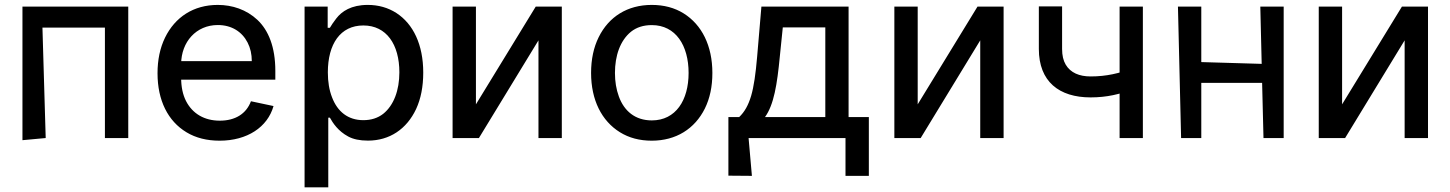

<svg xmlns="http://www.w3.org/2000/svg" viewBox="-20 -573 6021 797"><path d="M169.7 0 156.2 -458.5H415.5V0H512.4V-545.5H73.2V8.9Z M891.7 11C1006.4 11 1090.9 -45.5 1115.4 -132.8L1021.7 -152.7C1002.1 -100.1 956 -72.1 892.4 -72.1C828.5 -72.1 779.1 -100.9 752.1 -153.8C738.6 -180.4 731.9 -212.7 731.9 -250.7V-307.9C732.6 -399.1 794.4 -469.1 884.2 -469.1C941.4 -469.1 984.7 -441.4 1007.8 -396.3C1019.5 -373.6 1025.2 -348 1025.2 -319.2H693.9V-242.2H1122.9V-278.8C1122.9 -378.6 1094.1 -447.4 1048.7 -490.4C1002.8 -533.4 943.9 -552.6 883.9 -552.6C783.4 -552.6 706.7 -502.1 665.1 -416.9C644.2 -373.9 633.9 -324.6 633.9 -268.8C633.9 -156.2 677.2 -70 754.3 -23.8C792.6 -0.7 838.4 11 891.7 11Z M1342.7 204.5V-84.5H1349.4C1361.9 -62.1 1383.5 -28.8 1425.4 -6.4C1446.4 5 1473.7 10.7 1507.5 10.7C1596.6 10.7 1668 -36.6 1707.4 -120.7C1726.9 -163 1736.9 -213.1 1736.9 -271.7C1736.9 -388.1 1695 -473.7 1625.7 -518.8C1590.9 -541.2 1551.1 -552.6 1506.4 -552.6C1437.9 -552.6 1398.4 -525.9 1375.7 -496.1C1364.3 -481.2 1355.5 -468.4 1349.4 -457.7H1340.2V-545.5H1244.3V204.5ZM1340.9 -272.7C1340.9 -390.3 1392.8 -467.3 1488.3 -467.3C1584.2 -467.3 1637.8 -388.5 1637.8 -272.7C1637.8 -198.5 1614.7 -135.7 1570.7 -100.5C1548.3 -83.1 1521 -74.2 1488.3 -74.2C1424.7 -74.2 1381 -109.4 1358.3 -169C1346.6 -198.9 1340.9 -233.3 1340.9 -272.7Z M1955.6 -545.5H1858.7V0H1968L2215.2 -405.5V0H2312.1V-545.5H2203.8L1955.6 -139.9Z M2685.4 11C2786.6 11 2864 -38.4 2905.9 -122.5C2926.8 -164.8 2937.1 -213.8 2937.1 -270.2C2937.1 -383.5 2893.1 -470.5 2817.8 -517.4C2780.2 -540.8 2736.2 -552.6 2685.4 -552.6C2584.5 -552.6 2507.1 -503.6 2465.2 -418.7C2444.2 -376.4 2433.6 -326.7 2433.6 -270.2C2433.6 -157.7 2477.6 -71 2553.3 -24.1C2590.9 -0.7 2634.9 11 2685.4 11ZM2685.7 -73.2C2616.1 -73.2 2570.7 -112.6 2549 -172.2C2538 -202.1 2532.7 -234.7 2532.7 -270.2C2532.7 -341.3 2554 -404.5 2599.4 -441.4C2622.2 -459.5 2650.9 -468.8 2685.7 -468.8C2785.2 -468.8 2838.4 -383.9 2838.4 -270.2C2838.4 -157 2785.2 -73.2 2685.7 -73.2Z M3101.2 157 3087.4 0H3489.7V157H3586.6V-87H3502.5V-545.5H3140.6L3122.9 -337.7C3116.8 -266.3 3109.4 -214.1 3098 -175.1C3086.3 -136 3071 -108.7 3048.3 -87H3003.6V156.2ZM3155.5 -87C3192.5 -138.1 3206 -223 3217 -337.7L3229.4 -459.2H3405.9V-87Z M3789.4 -545.5H3692.5V0H3801.8L4049 -405.5V0H4146V-545.5H4037.6L3789.4 -139.9Z M4627.5 -545.5V0H4724.1V-545.5ZM4683.2 -289.8C4626.1 -268.8 4573.5 -255.7 4507.1 -255.7C4460.2 -255.7 4423.7 -271 4403.8 -304.7C4393.8 -321.4 4388.8 -343 4388.8 -369.7V-546.5H4292.3V-369.7C4292.3 -234.4 4376.4 -168.7 4507.1 -168.7C4575.6 -168.7 4629.6 -182.2 4683.2 -203.1Z M4869.7 -545.5 4882.8 0H4966.6V-229H5219.1L5224.8 0H5308.6V-545.5H5211.6L5217.3 -307.9L4966.6 -315.3V-545.5Z M5551.1 -545.5H5454.2V0H5563.6L5810.7 -405.5V0H5907.7V-545.5H5799.4L5551.1 -139.9Z"/></svg>

Font: Inter 465
Style: Regular
Weight: 400
Designer: Rasmus Andersson
Foundry: rsms
Version: Version 3.019;Glyphs 3.1.2 (3151)